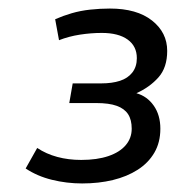

<svg xmlns="http://www.w3.org/2000/svg" viewBox="-20 -793 411 449"><path d="M40 -399 67 -447Q88 -433 114 -426Q140 -419 170 -419Q207 -419 233.5 -428Q260 -437 274 -453.5Q288 -470 288 -492Q288 -513 279.5 -526Q271 -539 253 -545.5Q235 -552 205 -552H142L150 -598H217Q242 -598 260.5 -604Q279 -610 289.5 -623.5Q300 -637 300 -657Q300 -685 278.5 -700.5Q257 -716 218 -716Q193 -716 167 -712Q141 -708 118 -699L109 -748Q127 -756 147.5 -762Q168 -768 191 -770.5Q214 -773 237 -773Q300 -773 335.5 -745Q371 -717 371 -674Q371 -635 350.5 -612Q330 -589 299 -575Q324 -568 339.5 -546Q355 -524 355 -492Q355 -460 341 -436Q327 -412 302 -396Q277 -380 244 -372Q211 -364 172 -364Q136 -364 101.5 -372.5Q67 -381 40 -399Z"/></svg>

Font: Georama ExtraCondensed Thin Medium
Style: Italic
Weight: 500
Italic angle: -9°
Version: Version 1.001